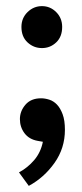

<svg xmlns="http://www.w3.org/2000/svg" viewBox="-20 -450 267 627"><path d="M50 -362Q50 -391 70 -410.5Q90 -430 117 -430Q144 -430 163.5 -410.5Q183 -391 183 -362Q183 -330 163.5 -311.5Q144 -293 117 -293Q90 -293 70 -311.5Q50 -330 50 -362ZM103 10Q75 5 60 -15Q45 -35 45 -61Q45 -87 63 -108Q81 -129 114 -129Q127 -129 141 -124.5Q155 -120 166 -108.5Q177 -97 184.5 -77Q192 -57 192 -26Q192 34 158 82Q124 130 74 157L42 113Q70 98 91.5 73Q113 48 120 13Z"/></svg>

Font: Mukta Medium
Style: Regular
Weight: 500
Designer: Girish Dalvi and Yashodeep Gholap
Foundry: Ek Type
Version: Version 2.538;PS 1.002;hotconv 16.6.51;makeotf.lib2.5.65220;